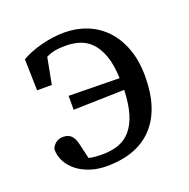

<svg xmlns="http://www.w3.org/2000/svg" viewBox="-97 -581 674 686"><g transform="rotate(-20 240.0 -237.5)"><path d="M154 -217V-270L347 -267Q345 -319 333 -352.5Q321 -386 302 -406Q283 -426 258 -434Q233 -442 204 -442Q180 -442 162.5 -438.5Q145 -435 130 -427L111 -327H55L52 -446Q84 -465 129.5 -476.5Q175 -488 216 -488Q262 -488 302 -472Q342 -456 371.5 -425Q401 -394 418 -348Q435 -302 435 -242Q435 -119 374 -53Q313 13 197 13Q163 13 134.5 3.5Q106 -6 85.5 -22Q65 -38 53 -60Q41 -82 41 -108Q46 -122 57.5 -130.5Q69 -139 84 -139Q105 -139 116 -127.5Q127 -116 132 -93L145 -37Q157 -34 170 -33Q183 -32 198 -32Q231 -32 258 -41.5Q285 -51 304.5 -73.5Q324 -96 335 -132Q346 -168 348 -222Z"/></g></svg>

Font: Source Serif Pro
Style: Regular
Weight: 400
Designer: Frank Grießhammer
Foundry: Adobe Systems Incorporated
Version: Version 2.000;PS 1.000;hotconv 16.6.51;makeotf.lib2.5.65220